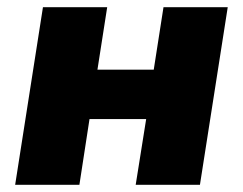

<svg xmlns="http://www.w3.org/2000/svg" viewBox="-20 -512 673 532"><path d="M22 0 99 -492H277L250 -319H406L433 -492H611L534 0H356L385 -182H228L200 0Z"/></svg>

Font: Nunito Sans Black
Style: Italic
Weight: 900
Italic angle: -9°
Designer: Vernon Adams
Foundry: Vernon Adams
Version: Version 3.006; ttfautohint (v1.8.3)